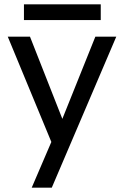

<svg xmlns="http://www.w3.org/2000/svg" viewBox="-20 -670 574 890"><path d="M218 -12 16 -500H119L269 -119L422 -500H519L220 200H127ZM91 -650H447V-577H91Z"/></svg>

Font: AF Albert Sans Medium
Style: Regular
Weight: 500
Designer: Andreas Rasmussen
Foundry: a.Foundry
Version: Version 1.300;Glyphs 3.2 (3231)